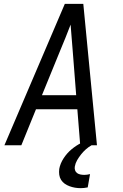

<svg xmlns="http://www.w3.org/2000/svg" viewBox="-20 -755 640 998"><path d="M3 0 317 -735H413L484 0H397L382 -187H167L91 0ZM198 -260H376L358 -490Q355 -524 352.5 -558Q350 -592 347 -627Q334 -592 320 -558Q306 -524 292 -490ZM399 223Q384 223 369.5 220.5Q355 218 341.5 213Q328 208 316.5 200Q305 192 297.5 180Q290 168 288 153.5Q286 139 288 123Q293 95 310.5 68Q328 41 352 21Q376 1 404 -13Q432 -27 461 -35L456 0Q440 9 426.5 21Q413 33 401.5 47.5Q390 62 381 77.5Q372 93 369 110Q367 120 370 129.5Q373 139 380.5 144.5Q388 150 398 152Q408 154 418 154Q425 154 432.5 153Q440 152 448 150L436 219Q427 221 417.5 222Q408 223 399 223Z"/></svg>

Font: Iosevka SS04 Extended
Style: Italic
Weight: 400
Width: 7
Italic angle: -9°
Monospace: yes
Designer: Belleve Invis
Foundry: Belleve Invis
Version: Version 19.0.0; ttfautohint (v1.8.4)